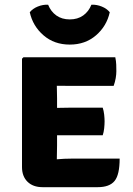

<svg xmlns="http://www.w3.org/2000/svg" viewBox="-20 -794 566 816"><path d="M488.5 -120Q488.5 -51.5 467 -25Q445.5 1.5 395 1.5H161Q120.5 1.5 97 -21.5Q73.5 -44.5 73.5 -84V-544.5L79.5 -550.5H470Q473.5 -534 474 -519Q474.5 -504 474.5 -491Q474.5 -478.5 471.8 -462Q469 -445.5 463 -429H284Q262.5 -429 221.5 -429.5Q221.5 -414.5 222 -403.2Q222.5 -392 222.5 -376.5V-335.5Q263 -336.5 284 -336.5H416.5Q421 -323 422.8 -306.5Q424.5 -290 424.5 -278.5Q424.5 -265.5 422.8 -248.8Q421 -232 416.5 -219H284Q275 -219 258 -219Q241 -219 222.5 -219V-176.5Q222.5 -159 222 -147Q221.5 -135 221.5 -118V-117Q238.5 -118.5 253.2 -119.2Q268 -120 289.5 -120ZM446.5 -742Q433.5 -683 388 -643.8Q342.5 -604.5 276.5 -604.5Q210.5 -604.5 165 -643.8Q119.5 -683 106.5 -742Q119 -757.5 140.5 -766.2Q162 -775 184.5 -774Q196 -745 219.5 -728.2Q243 -711.5 276.5 -711.5Q310 -711.5 333.5 -728.2Q357 -745 368.5 -774Q391 -775 412.5 -766.2Q434 -757.5 446.5 -742Z"/></svg>

Font: Signika Negative SC
Style: Bold
Weight: 700
Designer: Anna Giedryś
Foundry: Anna Giedryś
Version: Version 2.000; ttfautohint (v1.8.3) -l 8 -r 50 -G 200 -x 9 -